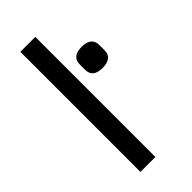

<svg xmlns="http://www.w3.org/2000/svg" viewBox="-222 -728 772 772"><g transform="rotate(-45 164.5 -341.5)"><path d="M75 0V-683H160V0ZM319 -448Q319 -403 263 -403Q208 -403 208 -448V-477Q208 -523 263 -523Q319 -523 319 -477Z"/></g></svg>

Font: Ropa Sans
Style: Regular
Weight: 400
Designer: Botio Nikoltchev
Foundry: Botjo Nikoltchev
Version: Version 1.002